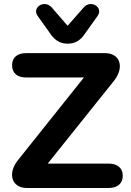

<svg xmlns="http://www.w3.org/2000/svg" viewBox="-20 -934 651 954"><path d="M113 0H521C562 0 590 -21 590 -61C590 -100 562 -121 521 -121H217L546 -532C600 -600 577 -670 502 -670H109C67 -670 40 -649 40 -610C40 -570 67 -549 109 -549H397L69 -138C16 -72 38 0 113 0ZM316 -717C350 -717 377 -731 398 -761L465 -855C495 -897 432 -938 396 -897L316 -806L237 -897C201 -938 137 -897 167 -855L234 -761C256 -731 282 -717 316 -717Z"/></svg>

Font: SN Pro
Style: Bold
Weight: 700
Designer: Tobias Whetton
Foundry: Supernotes
Version: Version 1.003;Glyphs 3.3 (3324)